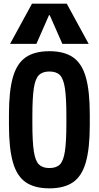

<svg xmlns="http://www.w3.org/2000/svg" viewBox="-20 -1020 540 1050"><path d="M250 10Q169 10 120.5 -23.5Q72 -57 50.5 -133Q29 -209 29 -335V-395Q29 -522 50.5 -597.5Q72 -673 120.5 -706.5Q169 -740 250 -740Q331 -740 379.5 -706.5Q428 -673 449.5 -597.5Q471 -522 471 -395V-335Q471 -209 449.5 -133Q428 -57 379.5 -23.5Q331 10 250 10ZM250 -101Q288 -101 307.5 -120.5Q327 -140 335 -192.5Q343 -245 343 -344V-386Q343 -485 335 -537.5Q327 -590 307.5 -609.5Q288 -629 250 -629Q213 -629 193 -609.5Q173 -590 165 -537.5Q157 -485 157 -386V-344Q157 -245 165 -192.5Q173 -140 193 -120.5Q213 -101 250 -101ZM35 -780 155 -1000H345L465 -780H321L252 -937H248L179 -780Z"/></svg>

Font: M PLUS 1 Code SemiBold
Style: Regular
Weight: 600
Designer: Coji Morishita
Foundry: UNDERFOREST DESIGN
Version: Version 1.005